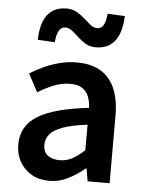

<svg xmlns="http://www.w3.org/2000/svg" viewBox="-57 -870 697 930"><g transform="rotate(5 291.5 -405.5)"><path d="M217 14Q168 14 131.5 -7Q95 -28 74 -64.5Q53 -101 53 -149Q53 -239 131 -287.5Q209 -336 379 -355Q378 -385 368.5 -409.5Q359 -434 337.5 -448.5Q316 -463 279 -463Q237 -463 198 -447Q159 -431 122 -408L75 -496Q106 -515 141.5 -531.5Q177 -548 217.5 -558.5Q258 -569 302 -569Q372 -569 418 -541Q464 -513 487 -459.5Q510 -406 510 -329V0H403L393 -61H389Q352 -30 309 -8Q266 14 217 14ZM259 -90Q292 -90 320.5 -105.5Q349 -121 379 -149V-273Q304 -264 260 -248Q216 -232 197.5 -209.5Q179 -187 179 -159Q179 -122 201.5 -106Q224 -90 259 -90ZM386 -650Q357 -650 336 -662.5Q315 -675 297.5 -691.5Q280 -708 264 -720.5Q248 -733 232 -733Q211 -733 200 -713.5Q189 -694 186 -657L103 -662Q104 -714 118 -750.5Q132 -787 160 -806Q188 -825 229 -825Q257 -825 279 -812.5Q301 -800 318.5 -784Q336 -768 351.5 -755.5Q367 -743 384 -743Q405 -743 415.5 -762Q426 -781 429 -817L513 -813Q511 -761 497 -725Q483 -689 455 -669.5Q427 -650 386 -650Z"/></g></svg>

Font: Noto Sans JP SemiBold
Style: Regular
Weight: 600
Designer: Ryoko NISHIZUKA  (kana, bopomofo & ideographs); Paul D. Hunt (Latin, Greek & Cyrillic); Sandoll Communications , Soo-you
Foundry: Adobe
Version: Version 2.004-H2;hotconv 1.0.118;makeotfexe 2.5.65603